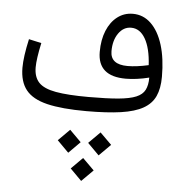

<svg xmlns="http://www.w3.org/2000/svg" viewBox="-62 -621 1007 1070"><g transform="rotate(5 442.0 -86.5)"><path d="M452.1 175.3 516.1 111.3 580.6 175.3 516.1 239.7ZM282.2 175.3 346.2 111.3 410.2 175.3 346.2 239.7ZM367.7 325.7 431.6 261.7 496.1 325.7 431.6 390.1ZM759.8 -216.8Q725.1 -208 691.4 -203.6Q657.7 -199.2 629.4 -199.2Q472.2 -199.2 472.2 -335.4Q472.2 -403.3 493.2 -454.3Q514.2 -505.4 551.8 -534.2Q589.4 -563 638.2 -563Q696.8 -563 739.7 -521.7Q782.7 -480.5 806.2 -405.3Q829.6 -330.1 829.6 -227.1Q829.6 -162.1 809.6 -118.4Q789.6 -74.7 743.4 -48.6Q697.3 -22.5 619.4 -11.2Q541.5 0 426.3 0Q289.1 0 206.5 -20Q124 -40 87.4 -86.2Q50.8 -132.3 50.8 -210.4Q50.8 -271.5 73.2 -371.6L143.6 -356Q124 -265.6 124 -218.8Q124 -164.6 152.3 -134.3Q180.7 -104 248 -91.8Q315.4 -79.6 432.1 -79.6Q533.7 -79.6 597.9 -85.4Q662.1 -91.3 697.3 -106Q732.4 -120.6 746.1 -147.5Q759.8 -174.3 759.8 -216.8ZM750.5 -285.6Q745.1 -380.4 714.8 -432.6Q684.6 -484.9 635.3 -484.9Q592.3 -484.9 564.7 -445.3Q537.1 -405.8 537.1 -345.2Q537.1 -270.5 633.3 -270.5Q683.1 -270.5 750.5 -285.6Z"/></g></svg>

Font: Estedad-FD Regular
Style: FD-Regular
Weight: 400
Designer: Amin Abedi
Version: Version 7.3